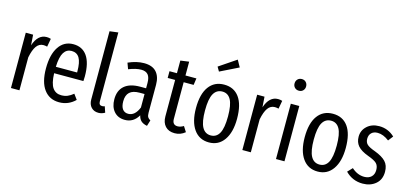

<svg xmlns="http://www.w3.org/2000/svg" viewBox="-67 -1271 3757 1763"><g transform="rotate(15 1812.0 -389.5)"><path d="M272 -537.1Q292 -537.1 312 -530.8L297.9 -453.1Q277.3 -458 262.2 -458Q221.7 -458 196 -422.4Q170.4 -386.7 155.8 -313V0H75.2V-525.9H145L151.9 -426.8Q189 -537.1 272 -537.1Z M703.1 -278.8Q703.1 -258.3 701.2 -233.9H422.9Q426.3 -136.2 455.6 -95.7Q484.9 -55.2 537.1 -55.2Q570.3 -55.2 596.4 -65.9Q622.6 -76.7 650.9 -100.1L687 -50.8Q622.6 12.2 535.2 12.2Q442.9 12.2 390.9 -57.4Q338.9 -127 338.9 -257.8Q338.9 -389.2 388.2 -463.1Q437.5 -537.1 525.9 -537.1Q611.8 -537.1 657.5 -471.7Q703.1 -406.2 703.1 -278.8ZM625 -294.9V-304.2Q625 -392.1 600.8 -432.6Q576.7 -473.1 525.9 -473.1Q479 -473.1 452.6 -431.6Q426.3 -390.1 422.9 -294.9Z M908.7 12.2Q866.2 12.2 840.3 -15.1Q814.5 -42.5 814.5 -88.9V-737.8L895.5 -748V-90.8Q895.5 -56.2 925.8 -56.2Q938.5 -56.2 950.7 -61L969.7 -4.9Q940.4 12.2 908.7 12.2Z M1354.5 -108.9Q1354.5 -80.6 1362.5 -66.9Q1370.6 -53.2 1388.7 -43.9L1371.6 12.2Q1335.4 5.4 1315.2 -12.2Q1294.9 -29.8 1286.6 -64.9Q1242.2 12.2 1159.7 12.2Q1094.2 12.2 1056.4 -31.2Q1018.6 -74.7 1018.6 -147Q1018.6 -230.5 1069.8 -274.7Q1121.1 -318.8 1218.3 -318.8H1274.4V-369.1Q1274.4 -422.4 1253.4 -447.3Q1232.4 -472.2 1188.5 -472.2Q1138.2 -472.2 1069.3 -444.8L1048.3 -502Q1127.4 -537.1 1198.2 -537.1Q1276.9 -537.1 1315.7 -494.1Q1354.5 -451.2 1354.5 -373ZM1175.3 -49.8Q1239.7 -49.8 1274.4 -136.2V-264.2H1227.5Q1163.6 -264.2 1133.1 -235.8Q1102.5 -207.5 1102.5 -149.9Q1102.5 -100.1 1121.6 -75Q1140.6 -49.8 1175.3 -49.8Z M1700.2 -74.2 1731.9 -23.9Q1688.5 12.2 1633.3 12.2Q1575.7 12.2 1543.9 -22.2Q1512.2 -56.6 1512.2 -115.2V-461.9H1441.4V-525.9H1512.2V-646L1593.3 -657.2V-525.9H1697.3L1688 -461.9H1593.3V-113.8Q1593.3 -56.2 1643.1 -56.2Q1670.4 -56.2 1700.2 -74.2Z M2019.5 -791 2055.7 -726.1 1880.9 -640.1 1856.9 -681.2ZM1960 -537.1Q2052.7 -537.1 2103.3 -468Q2153.8 -398.9 2153.8 -264.2Q2153.8 -135.7 2102.1 -61.8Q2050.3 12.2 1959 12.2Q1866.7 12.2 1815.2 -60.5Q1763.7 -133.3 1763.7 -263.2Q1763.7 -395.5 1815.2 -466.3Q1866.7 -537.1 1960 -537.1ZM1960 -471.2Q1905.3 -471.2 1877.4 -422.1Q1849.6 -373 1849.6 -263.2Q1849.6 -153.8 1877.2 -104Q1904.8 -54.2 1959 -54.2Q2013.2 -54.2 2040.5 -103.8Q2067.9 -153.3 2067.9 -264.2Q2067.9 -373.5 2040.5 -422.4Q2013.2 -471.2 1960 -471.2Z M2471.7 -537.1Q2491.7 -537.1 2511.7 -530.8L2497.6 -453.1Q2477.1 -458 2461.9 -458Q2421.4 -458 2395.8 -422.4Q2370.1 -386.7 2355.5 -313V0H2274.9V-525.9H2344.7L2351.6 -426.8Q2388.7 -537.1 2471.7 -537.1Z M2689.5 -714.8Q2689.5 -691.4 2674.3 -675.8Q2659.2 -660.2 2634.8 -660.2Q2610.4 -660.2 2595 -675.8Q2579.6 -691.4 2579.6 -714.8Q2579.6 -739.3 2595 -755.1Q2610.4 -771 2634.8 -771Q2659.2 -771 2674.3 -755.1Q2689.5 -739.3 2689.5 -714.8ZM2675.3 -525.9V0H2594.7V-525.9Z M2993.7 -537.1Q3086.4 -537.1 3137 -468Q3187.5 -398.9 3187.5 -264.2Q3187.5 -135.7 3135.7 -61.8Q3084 12.2 2992.7 12.2Q2900.4 12.2 2848.9 -60.5Q2797.4 -133.3 2797.4 -263.2Q2797.4 -395.5 2848.9 -466.3Q2900.4 -537.1 2993.7 -537.1ZM2993.7 -471.2Q2939 -471.2 2911.1 -422.1Q2883.3 -373 2883.3 -263.2Q2883.3 -153.8 2910.9 -104Q2938.5 -54.2 2992.7 -54.2Q3046.9 -54.2 3074.2 -103.8Q3101.6 -153.3 3101.6 -264.2Q3101.6 -373.5 3074.2 -422.4Q3046.9 -471.2 2993.7 -471.2Z M3433.6 -537.1Q3518.6 -537.1 3580.6 -478L3544.4 -431.2Q3488.8 -474.1 3435.5 -474.1Q3398.4 -474.1 3377 -453.6Q3355.5 -433.1 3355.5 -397Q3355.5 -363.3 3376.2 -343.8Q3397 -324.2 3453.6 -304.2Q3525.9 -276.9 3559.1 -241.5Q3592.3 -206.1 3592.3 -145Q3592.3 -70.8 3543 -29.3Q3493.7 12.2 3420.4 12.2Q3323.2 12.2 3255.4 -57.1L3298.3 -102.1Q3354 -51.8 3418.5 -51.8Q3460.4 -51.8 3485.4 -75.2Q3510.3 -98.6 3510.3 -140.1Q3510.3 -181.2 3488.5 -202.9Q3466.8 -224.6 3404.3 -247.1Q3334.5 -272.9 3304.4 -307.9Q3274.4 -342.8 3274.4 -395Q3274.4 -455.6 3319.1 -496.3Q3363.8 -537.1 3433.6 -537.1Z"/></g></svg>

Font: Fira Sans Compressed Book
Style: Regular
Weight: 350
Width: 1
Designer: Carrois Corporate & Edenspiekermann AG
Foundry: Carrois Corporate GbR & Edenspiekermann AG
Version: Version 4.203;PS 004.203;hotconv 1.0.88;makeotf.lib2.5.64775